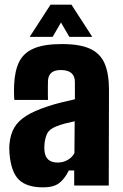

<svg xmlns="http://www.w3.org/2000/svg" viewBox="-20 -800 531 828"><path d="M166 8Q96 8 62 -24.5Q28 -57 21 -137Q20 -145 20 -159Q20 -173 21 -180Q25 -221 41.5 -249.5Q58 -278 92.5 -300Q127 -322 185 -341Q215 -351 241.5 -357.5Q268 -364 303 -372V-446Q303 -498 242 -498Q190 -498 187 -453Q187 -448 186.5 -428.5Q186 -409 186.5 -390.5Q187 -372 187 -369H42Q41 -375 40.5 -395.5Q40 -416 41 -436Q44 -497 63.5 -535Q83 -573 127 -591.5Q171 -610 247 -610Q325 -610 369 -589.5Q413 -569 431.5 -525.5Q450 -482 450 -412L449 0H300V-65H277Q258 -27 234 -9.5Q210 8 166 8ZM229 -99Q252 -99 271.5 -110Q291 -121 301 -140L302 -277Q282 -273 261 -267.5Q240 -262 223 -255Q192 -243 183 -223Q174 -203 172 -180Q171 -167 171 -163Q171 -159 172 -148Q177 -99 229 -99ZM108 -641 198 -780H288L378 -641H279L243 -703L207 -641Z"/></svg>

Font: Big Shoulders Text Black
Style: Regular
Weight: 900
Designer: Patric King
Foundry: XO Type Co
Version: Version 1.000; ttfautohint (v1.8.2)